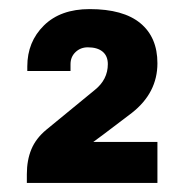

<svg xmlns="http://www.w3.org/2000/svg" viewBox="-20 -824 410 422"><path d="M326 -685Q326 -620 270 -576L208 -529L185 -512H326V-422H39V-441Q39 -472 49 -496Q59 -520 82 -539L188 -626Q217 -649 217 -683Q217 -701 205.5 -710.5Q194 -720 173 -720Q157 -720 146 -709.5Q135 -699 135 -683V-668H40V-678Q40 -732 76.5 -768Q113 -804 177 -804Q251 -804 288.5 -773Q326 -742 326 -685Z"/></svg>

Font: Chivo Black
Style: Regular
Weight: 900
Designer: Hector Gatti
Foundry: Omnibus-Type
Version: Version 1.007